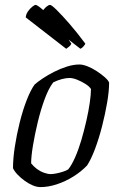

<svg xmlns="http://www.w3.org/2000/svg" viewBox="-20 -763 497 783"><path d="M145 0Q130 0 113.5 -7Q97 -14 81 -25.5Q65 -37 52 -50.5Q39 -64 33 -77Q33 -116 40.5 -165Q48 -214 60.5 -264Q73 -314 89 -355Q105 -396 121 -418Q133 -429 154 -443Q175 -457 200.5 -470Q226 -483 253 -491.5Q280 -500 304 -500Q318 -500 337 -492.5Q356 -485 375 -472.5Q394 -460 408 -447.5Q422 -435 425 -426Q425 -392 417 -345Q409 -298 396.5 -249Q384 -200 368 -157Q352 -114 335 -88Q311 -63 279 -43Q247 -23 212 -11.5Q177 0 145 0ZM187 -53Q195 -53 208.5 -55.5Q222 -58 236 -62.5Q250 -67 258 -72Q272 -89 286 -120.5Q300 -152 311.5 -191Q323 -230 332 -269.5Q341 -309 346 -343.5Q351 -378 351 -400Q344 -411 328 -421Q312 -431 294.5 -438Q277 -445 263 -445Q250 -445 232.5 -440.5Q215 -436 197 -427Q178 -402 162 -358.5Q146 -315 134 -265Q122 -215 114.5 -170Q107 -125 107 -97Q117 -84 130.5 -74Q144 -64 159.5 -58.5Q175 -53 187 -53ZM250 -564 85 -692Q86 -705 94 -716.5Q102 -728 111.5 -735.5Q121 -743 125 -743Q132 -743 154.5 -723.5Q177 -704 208 -668.5Q239 -633 271 -585Q269 -579 262 -573Q255 -567 250 -564ZM308 -564 143 -692Q145 -704 152 -715.5Q159 -727 168.5 -735Q178 -743 184 -743Q190 -743 210.5 -723Q231 -703 262 -667.5Q293 -632 328 -585Q327 -582 321.5 -575Q316 -568 308 -564Z"/></svg>

Font: Texturina Medium 12pt ExtraLight
Style: Italic
Weight: 250
Italic angle: -11°
Version: Version 1.002